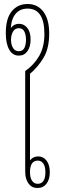

<svg xmlns="http://www.w3.org/2000/svg" viewBox="-20 -935 294 960"><path d="M118 -915Q168 -915 197 -876.5Q226 -838 226 -768Q226 -694 198.5 -647.5Q171 -601 130 -566V-133Q145 -153 171 -153Q197 -153 213 -131.5Q229 -110 229 -74Q229 -38 212.5 -16.5Q196 5 167 5Q139 5 122.5 -17.5Q106 -40 106 -77V-580Q150 -610 176 -655.5Q202 -701 202 -765Q202 -892 118 -892Q81 -892 59 -867Q37 -842 34 -795Q50 -816 75 -816Q100 -816 116.5 -795.5Q133 -775 133 -737Q133 -702 117.5 -679.5Q102 -657 74 -657Q43 -657 26 -687Q9 -717 9 -769Q9 -843 39 -879Q69 -915 118 -915ZM74 -679Q94 -679 102 -695.5Q110 -712 110 -736Q110 -760 102 -777Q94 -794 74 -794Q55 -794 45 -777Q35 -760 35 -736Q35 -712 45 -695.5Q55 -679 74 -679ZM169 -132Q130 -132 130 -74Q130 -46 140.5 -31Q151 -16 168 -16Q207 -16 207 -74Q207 -103 196.5 -117.5Q186 -132 169 -132Z"/></svg>

Font: Noto Sans Thai Looped ExtraCondensed Thin
Style: Regular
Weight: 100
Width: 2
Designer: Sasikarn Vongin, Ben Mitchell
Foundry: The Fontpad Ltd
Version: Version 1.001; ttfautohint (v1.8.4.7-5d5b)